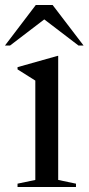

<svg xmlns="http://www.w3.org/2000/svg" viewBox="-46 -752 356 772"><path d="M188 -527.5V-28.5L259.5 -13.5V0H24.5V-13.5L96 -28.5V-428L24.5 -473V-482L186 -527.5ZM-26 -569 98 -732H165.5L290 -569H269.5L132 -674L-5.5 -569Z"/></svg>

Font: Newsreader 72pt
Style: Regular
Weight: 400
Designer: Hugues Gentile
Foundry: Production Type
Version: Version 1.003; ttfautohint (v1.8.3)